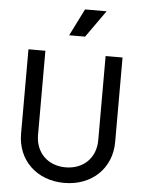

<svg xmlns="http://www.w3.org/2000/svg" viewBox="-65 -1055 835 1118"><g transform="rotate(5 353.0 -496.5)"><path d="M353 12C516 12 628 -99 628 -251V-745H529V-253C529 -150 457 -79 353 -79C249 -79 177 -150 177 -253V-745H78V-251C78 -99 190 12 353 12ZM307 -847H400L512 -1005H386Z"/></g></svg>

Font: Mluvka Medium
Style: Regular
Weight: 500
Designer: Modified by Jiří Krblich, Original typeface by Gumpita Rahayu
Foundry: Gumpita Rahayu & Jiří Krblich
Version: Version 2.000;Glyphs 3.1.1 (3134)